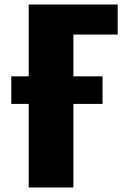

<svg xmlns="http://www.w3.org/2000/svg" viewBox="-20 -830 569 850"><path d="M107 0V-370H30V-492H107V-810H501V-677H305V-492H434V-370H305V0Z"/></svg>

Font: Oswald Heavy
Style: Regular
Weight: 400
Designer: Vernon Adams
Foundry: Vernon Adams
Version: Version 4.101